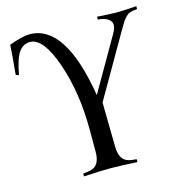

<svg xmlns="http://www.w3.org/2000/svg" viewBox="-108 -834 885 932"><g transform="rotate(-15 334.5 -367.5)"><path d="M379.9 -323.2 383.3 -100.1Q383.8 -59.6 399.7 -39.6Q415.5 -19.5 447.8 -16.6L468.8 -14.6V0Q387.2 -4.9 334.5 -4.9Q281.7 -4.9 200.2 0V-14.6L221.2 -16.6Q253.9 -19.5 269.8 -39.8Q285.6 -60.1 285.6 -100.1V-207.5Q285.6 -398.4 233.9 -547.9Q181.6 -698.2 115.2 -698.2Q80.1 -698.2 58.3 -666.7Q36.6 -635.3 22.5 -556.6L7.3 -561.5Q17.1 -663.6 19.5 -710Q88.4 -734.9 122.6 -734.9Q302.2 -734.9 362.3 -365.2L516.1 -632.3Q529.8 -655.3 529.8 -673.3Q529.8 -690.9 514.2 -702.1Q498.5 -713.4 475.6 -716.3L461.9 -717.8V-732.4Q536.6 -727.5 560.5 -727.5Q584.5 -727.5 659.2 -732.4V-717.8L645.5 -716.3Q629.9 -714.4 619.6 -710.4Q609.4 -706.5 598.1 -693.6Q586.9 -680.7 582.3 -673.3Q577.6 -666 562.5 -639.6Q561.5 -638.2 561 -637.2Q560.5 -636.2 559.6 -634.8Q558.6 -633.3 558.1 -632.3Z"/></g></svg>

Font: Flanker
Style: Regular
Weight: 400
Designer: Flanker
Foundry: Flanker
Version: Version 2.027